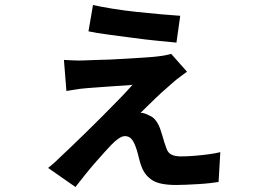

<svg xmlns="http://www.w3.org/2000/svg" viewBox="-20 -674 1040 766"><path d="M351 -654Q382 -647 428 -639.5Q474 -632 525.5 -626.5Q577 -621 622.5 -617Q668 -613 699 -611L684 -504Q653 -507 607 -511.5Q561 -516 510 -523Q459 -530 412 -536Q365 -542 333 -549ZM726 -388Q714 -379 699 -368Q684 -357 675 -349Q662 -337 642 -320Q622 -303 602 -283.5Q582 -264 565.5 -248Q549 -232 541 -224Q549 -224 558 -221Q567 -218 576 -213Q592 -207 603.5 -190.5Q615 -174 621 -154Q625 -143 628.5 -130.5Q632 -118 636 -105Q640 -92 644 -82Q650 -64 664.5 -57Q679 -50 701 -50Q728 -50 757 -52.5Q786 -55 812.5 -58.5Q839 -62 859 -67L852 52Q840 54 818.5 56.5Q797 59 771.5 60.5Q746 62 722.5 63Q699 64 683 64Q618 64 588.5 45.5Q559 27 546 -6Q541 -18 537 -33Q533 -48 529.5 -62Q526 -76 522 -86Q515 -107 505 -119Q495 -131 478 -131Q467 -131 452 -120.5Q437 -110 423 -95Q413 -85 397.5 -67.5Q382 -50 362.5 -28Q343 -6 322.5 19.5Q302 45 281 72L172 -4Q183 -13 193 -21.5Q203 -30 219 -46Q237 -63 265.5 -90Q294 -117 327 -149.5Q360 -182 394 -216Q428 -250 458 -281Q488 -312 509 -336Q498 -334 479.5 -333Q461 -332 439.5 -330.5Q418 -329 396.5 -327.5Q375 -326 355.5 -324.5Q336 -323 323 -322Q299 -320 279 -316.5Q259 -313 245 -311L235 -435Q250 -434 273 -433Q296 -432 316 -433Q329 -434 357 -434.5Q385 -435 421 -436.5Q457 -438 494.5 -440.5Q532 -443 564.5 -445Q597 -447 617 -450Q627 -451 642 -454Q657 -457 663 -459Z"/></svg>

Font: Noto Sans SC Thin
Style: Bold
Weight: 700
Version: Version 2.004-H2;hotconv 1.0.118;makeotfexe 2.5.65603